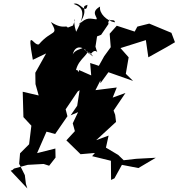

<svg xmlns="http://www.w3.org/2000/svg" viewBox="-20 -950 1006 1082"><path d="M59 0 136 -21 226 -26 257 -16 293 -62 292 -113 189 -87 242 -208 291 -195 360 -295 350 -334 429 -451 403 -499 394 -471 432 -463 415 -354 378 -300 420 -318 390 -255 402 -211 354 -159 434 -81 515 -88 499 -70 605 -44 606 64 625 55 667 -21 760 -3 858 -61 747 -55 677 -47 646 -77 577 -118 592 -186 522 -160 634 -263 629 -303 620 -327 687 -426 615 -400 638 -457 518 -442 546 -497V-481L591 -543L730 -494L689 -534L705 -627L659 -679L802 -724L816 -627L920 -685L966 -712L946 -765L821 -817L754 -800L739 -772L638 -805L598 -760L604 -684L567 -633L537 -579L488 -595L494 -525L426 -555L387 -446L362 -425L386 -413L444 -452C422 -506 428 -566 408 -554C425 -628 495 -642 472 -687C446 -638 467 -683 505 -632C492 -641 455 -662 451 -681C433 -673 400 -667 390 -643C395 -670 423 -717 490 -643C528 -697 539 -615 518 -687L527 -745L550 -754L595 -820C594 -809 582 -816 599 -843C579 -825 630 -849 627 -824C582 -832 537 -875 544 -913C484 -880 536 -850 523 -841C489 -844 469 -858 423 -810C490 -903 425 -909 473 -923C465 -861 431 -944 395 -928C442 -911 470 -884 409 -771C383 -852 417 -863 391 -806C313 -776 335 -782 366 -773C360 -830 349 -771 267 -826C313 -745 275 -788 199 -700C169 -689 130 -804 165 -613L240 -649L179 -540L180 -476L198 -412L108 -433L112 -290L163 -235L160 -268L144 -137L93 -86L88 -27L120 37L126 86L134 112L40 12L50 8Z"/></svg>

Font: Hussar Lance
Style: Italic
Weight: 700
Foundry: Cannot Into Space Fonts, PlusOne Fonts
Version: Version 2.27